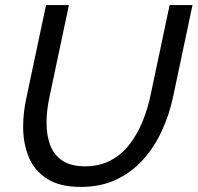

<svg xmlns="http://www.w3.org/2000/svg" viewBox="-20 -730 777 755"><path d="M298 5Q215 5 165 -27Q115 -59 93 -112.5Q71 -166 71 -232Q71 -261 74.5 -290.5Q78 -320 85 -351L161 -710H251L175 -351Q169 -324 166 -298Q163 -272 163 -247Q163 -199 177 -160.5Q191 -122 224.5 -99Q258 -76 314 -76Q372 -76 415.5 -99.5Q459 -123 489.5 -162.5Q520 -202 540 -251Q560 -300 571 -351L647 -710H737L661 -351Q646 -279 616 -214.5Q586 -150 541.5 -101Q497 -52 436.5 -23.5Q376 5 298 5Z"/></svg>

Font: Raleway Thin Medium
Style: Italic
Weight: 500
Italic angle: -12°
Version: Version 4.026